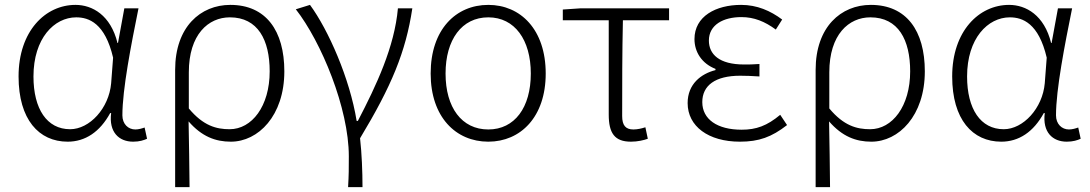

<svg xmlns="http://www.w3.org/2000/svg" viewBox="-20 -567 4464 786"><path d="M257 13C329 13 389 -27 431 -104H435C425 -26 467 13 525 13C551 13 569 7 582 1L572 -45C561 -41 547 -37 534 -37C505 -37 481 -59 481 -95C481 -201 517 -385 547 -533H489L463 -391H461C433 -505 358 -547 289 -547C166 -547 56 -440 56 -254C56 -78 139 13 257 13ZM267 -38C172 -38 117 -121 117 -254C117 -410 202 -496 292 -496C344 -496 410 -472 443 -331L435 -226C426 -124 347 -38 267 -38Z M697 199H756C755 97 754 32 752 -70C806 -8 862 13 925 13C1037 13 1144 -93 1144 -275C1144 -441 1069 -547 923 -547C801 -547 697 -457 697 -281ZM920 -38C866 -38 812 -52 753 -123V-271C753 -426 833 -496 921 -496C1036 -496 1084 -403 1084 -275C1084 -132 1011 -38 920 -38Z M1405 199H1464C1464 136 1461 61 1454 -1C1583 -215 1641 -354 1668 -533H1609C1595 -375 1521 -218 1445 -72H1440C1412 -246 1324 -445 1249 -547L1191 -529C1295 -396 1408 -124 1408 73C1408 125 1408 148 1405 199Z M1979 13C2111 13 2214 -88 2214 -266C2214 -446 2111 -547 1979 -547C1846 -547 1743 -446 1743 -266C1743 -88 1846 13 1979 13ZM1979 -37C1870 -37 1804 -127 1804 -266C1804 -404 1870 -496 1979 -496C2087 -496 2153 -404 2153 -266C2153 -127 2087 -37 1979 -37Z M2563 13C2590 13 2616 7 2632 1L2622 -46C2607 -41 2589 -37 2573 -37C2541 -37 2527 -54 2527 -92C2527 -220 2527 -350 2530 -484H2719V-533H2358L2284 -528V-484H2472V-98C2472 -22 2496 13 2563 13Z M3009 13C3087 13 3139 -6 3202 -55L3174 -97C3120 -52 3076 -36 3016 -36C2916 -36 2855 -79 2855 -149C2855 -217 2908 -257 3010 -257C3035 -257 3058 -256 3089 -254V-305C3062 -303 3046 -303 3026 -303C2924 -303 2882 -345 2882 -401C2882 -466 2942 -497 3015 -497C3067 -497 3111 -479 3156 -446L3182 -487C3134 -523 3079 -547 3014 -547C2910 -547 2823 -500 2823 -407C2823 -354 2853 -307 2909 -285V-280C2850 -265 2795 -223 2795 -145C2795 -50 2880 13 3009 13Z M3319 199H3378C3377 97 3376 32 3374 -70C3428 -8 3484 13 3547 13C3659 13 3766 -93 3766 -275C3766 -441 3691 -547 3545 -547C3423 -547 3319 -457 3319 -281ZM3542 -38C3488 -38 3434 -52 3375 -123V-271C3375 -426 3455 -496 3543 -496C3658 -496 3706 -403 3706 -275C3706 -132 3633 -38 3542 -38Z M4079 13C4151 13 4211 -27 4253 -104H4257C4247 -26 4289 13 4347 13C4373 13 4391 7 4404 1L4394 -45C4383 -41 4369 -37 4356 -37C4327 -37 4303 -59 4303 -95C4303 -201 4339 -385 4369 -533H4311L4285 -391H4283C4255 -505 4180 -547 4111 -547C3988 -547 3878 -440 3878 -254C3878 -78 3961 13 4079 13ZM4089 -38C3994 -38 3939 -121 3939 -254C3939 -410 4024 -496 4114 -496C4166 -496 4232 -472 4265 -331L4257 -226C4248 -124 4169 -38 4089 -38Z"/></svg>

Font: Noto Sans CJK Light
Style: Regular
Weight: 300
Designer: Ryoko NISHIZUKA (kana & ideographs); Paul D. Hunt (Latin, Greek & Cyrillic); Wenlong ZHANG (bopomofo); Sandoll Communica
Foundry: Adobe Systems Incorporated
Version: Version 1.000;PS 1;hotconv 1.0.78;makeotf.lib2.5.61930